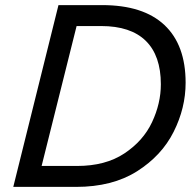

<svg xmlns="http://www.w3.org/2000/svg" viewBox="-20 -732 763 752"><path d="M707 -408Q707 -309 660 -215.5Q613 -122 516.5 -61Q420 0 278 0H32L209 -712H380Q541 -712 624 -634Q707 -556 707 -408ZM143 -82H282Q393 -82 467 -131Q541 -180 575.5 -253.5Q610 -327 610 -402Q610 -514 551 -572Q492 -630 376 -630H280Z"/></svg>

Font: CST
Style: Italic
Weight: 400
Italic angle: -14°
Version: Version 1.00